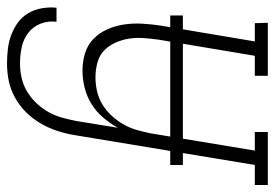

<svg xmlns="http://www.w3.org/2000/svg" viewBox="-138 -422 783 547"><g transform="rotate(90 253.5 -148.5)"><path d="M161 223Q140 223 119 220.5Q98 218 78.5 210.5Q59 203 43 191Q27 179 17 161.5Q7 144 3.5 123.5Q0 103 2 82H42Q39 106 47.5 127.5Q56 149 73.5 162.5Q91 176 114 181Q137 186 161 186Q181 186 201.5 181.5Q222 177 240.5 166Q259 155 274.5 138.5Q290 122 300 103.5Q310 85 315.5 65Q321 45 325 24L344 -93Q332 -71 315 -51Q298 -31 276 -17.5Q254 -4 229.5 2Q205 8 181 8Q155 8 131 0.5Q107 -7 90 -24Q73 -41 63 -64Q53 -87 49.5 -112Q46 -137 47.5 -163Q49 -189 53 -215L98 -483H46L45 -520H196V-483H139L93 -209Q90 -188 88.5 -166.5Q87 -145 90 -125Q93 -105 101.5 -86Q110 -67 124 -53.5Q138 -40 158.5 -34.5Q179 -29 201 -29Q220 -29 240 -33.5Q260 -38 278 -49Q296 -60 310.5 -76Q325 -92 335 -110Q345 -128 350.5 -147.5Q356 -167 360 -187L409 -483H356V-520H507V-483H450L365 30Q361 55 353 79.5Q345 104 332 126.5Q319 149 300.5 168Q282 187 258.5 200Q235 213 210.5 218Q186 223 161 223ZM24 -242V-278H450V-242Z"/></g></svg>

Font: Iosevka Curly Slab Extralight
Style: Italic
Weight: 200
Italic angle: -9°
Monospace: yes
Designer: Belleve Invis
Foundry: Belleve Invis
Version: Version 22.1.2; ttfautohint (v1.8.4)